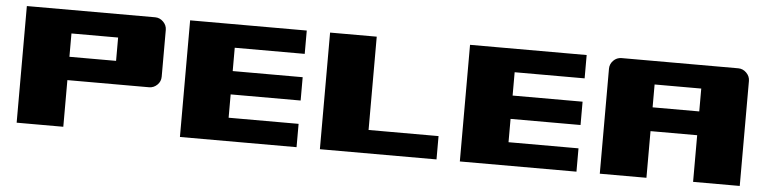

<svg xmlns="http://www.w3.org/2000/svg" viewBox="-37 -660 3275 820"><g transform="rotate(5 1600.0 -250.0)"><path d="M50 -500H600Q620 -500 635 -485Q650 -470 650 -450V-250Q650 -229 635 -214.5Q620 -200 600 -200H250V0H50ZM250 -400V-300H450V-400Z M750 -500H1250V-400H950V-300H1250V-200H950V-100H1250V0H750Z M1350 -500H1550V-100H1850V0H1350Z M1950 -500H2450V-400H2150V-300H2450V-200H2150V-100H2450V0H1950Z M2550 -450Q2550 -470 2564.5 -485Q2579 -500 2600 -500H3100Q3120 -500 3135 -485Q3150 -470 3150 -450V0H2950V-200H2750V0H2550ZM2950 -302V-400H2750V-302Z"/></g></svg>

Font: Tokeely Brookings
Style: Regular
Weight: 400
Designer: Peter Wiegel
Foundry: Peter Wiegel
Version: Version 2.001